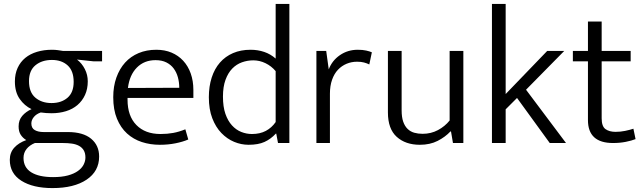

<svg xmlns="http://www.w3.org/2000/svg" viewBox="-20 -730 3285 980"><path d="M56 -314Q56 -353 70 -383.5Q84 -414 109 -434.5Q134 -455 169 -465.5Q204 -476 245 -476Q262 -476 275.5 -474Q289 -472 302 -470H501V-417H457L373 -426Q398 -407 413 -377.5Q428 -348 428 -315Q428 -276 414 -245.5Q400 -215 375.5 -194Q351 -173 317 -162.5Q283 -152 243 -152Q229 -152 215.5 -153Q202 -154 188 -156Q165 -148 152.5 -132.5Q140 -117 140 -100Q140 -76 157.5 -66Q175 -56 203 -56H326Q404 -56 445 -22Q486 12 486 69Q486 144 422 187Q358 230 248 230Q148 230 89 192.5Q30 155 30 86Q30 49 52.5 24Q75 -1 114 -15Q96 -26 85.5 -42.5Q75 -59 75 -85Q75 -117 93.5 -138.5Q112 -160 141 -173Q105 -190 80.5 -225Q56 -260 56 -314ZM158 0Q131 11 115.5 30.5Q100 50 100 76Q100 125 139.5 149.5Q179 174 251 174Q295 174 326.5 165.5Q358 157 378 142.5Q398 128 407 110Q416 92 416 74Q416 52 407.5 37.5Q399 23 383.5 14.5Q368 6 347 3Q326 0 301 0ZM356 -312Q356 -368 325.5 -396Q295 -424 245 -424Q194 -424 161 -397Q128 -370 128 -316Q128 -259 160.5 -231.5Q193 -204 243 -204Q293 -204 324.5 -231Q356 -258 356 -312Z M967 -230H631V-221Q631 -138 676 -92Q721 -46 799 -46Q834 -46 864 -51.5Q894 -57 926 -70L941 -18Q913 -6 875.5 1.5Q838 9 796 9Q747 9 704 -5Q661 -19 628.5 -48.5Q596 -78 577 -124Q558 -170 558 -234Q558 -289 574 -334Q590 -379 618.5 -410.5Q647 -442 687.5 -459Q728 -476 778 -476Q821 -476 855.5 -461.5Q890 -447 915 -420Q940 -393 953.5 -355Q967 -317 967 -271ZM895 -282Q895 -310 888 -335.5Q881 -361 866.5 -380.5Q852 -400 829 -411.5Q806 -423 774 -423Q716 -423 678.5 -385Q641 -347 633 -281Z M1387 -710H1457V0H1399L1390 -48H1388Q1362 -20 1330 -5.5Q1298 9 1249 9Q1211 9 1175 -6Q1139 -21 1110 -51Q1081 -81 1063.5 -126.5Q1046 -172 1046 -234Q1046 -289 1060.5 -334Q1075 -379 1102.5 -410.5Q1130 -442 1169.5 -459Q1209 -476 1259 -476Q1296 -476 1328.5 -465Q1361 -454 1387 -431ZM1387 -367Q1365 -393 1335 -407.5Q1305 -422 1273 -422Q1243 -422 1215 -412Q1187 -402 1165.5 -380Q1144 -358 1131 -322.5Q1118 -287 1118 -237Q1118 -185 1130.5 -149Q1143 -113 1164 -90Q1185 -67 1211.5 -56.5Q1238 -46 1266 -46Q1307 -46 1337 -62Q1367 -78 1387 -107Z M1595 0V-470H1645L1658 -376Q1675 -421 1715 -448.5Q1755 -476 1806 -476Q1831 -476 1849 -472Q1867 -468 1878 -463L1865 -401Q1853 -407 1838 -411Q1823 -415 1803 -415Q1774 -415 1749 -404.5Q1724 -394 1705 -374Q1686 -354 1675 -323Q1664 -292 1664 -252V0Z M2275 -470H2345V0H2292L2282 -59H2279Q2253 -31 2214 -11Q2175 9 2123 9Q2050 9 2005 -31.5Q1960 -72 1960 -156V-470H2030V-167Q2030 -132 2038 -109Q2046 -86 2060.5 -72Q2075 -58 2094.5 -52.5Q2114 -47 2137 -47Q2180 -47 2215.5 -66Q2251 -85 2275 -115Z M2561 -172V0H2491V-710H2561V-250L2773 -470H2860L2665 -272L2869 0H2786L2619 -230Z M3199 -417H3051V-126Q3051 -85 3070.5 -71Q3090 -57 3122 -57Q3147 -57 3171 -62Q3195 -67 3213 -73L3224 -20Q3204 -12 3174 -6Q3144 0 3109 0Q2981 0 2981 -117V-417H2904V-470H2981V-620H3051V-470H3199Z"/></svg>

Font: Mukta Malar Light
Style: Regular
Weight: 300
Designer: Aadarsh Rajan, Girish Dalvi, Yashodeep Gholap
Foundry: Ek Type
Version: Version 2.538;PS 1.000;hotconv 16.6.51;makeotf.lib2.5.65220;